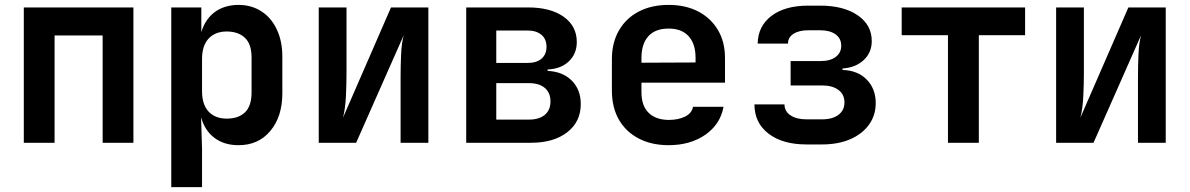

<svg xmlns="http://www.w3.org/2000/svg" viewBox="-20 -580 4833 780"><path d="M76.7 0V-549.8H522V0H397V-436H201.7V0Z M675.8 180.2V-549.8H797.9V-449.2Q813 -501 851.6 -530.3Q890.6 -559.6 948.2 -560.1Q1001.5 -560.1 1041.5 -534.2Q1082 -508.3 1104.5 -460.4Q1127 -413.1 1127 -350.1V-201.2Q1127 -106 1078.1 -47.9Q1029.3 10.3 948.2 9.8Q890.6 9.8 851.1 -20Q811.5 -49.8 796.9 -104L800.8 25.9V180.2ZM901.4 -98.1Q949.2 -98.1 975.6 -124Q1002 -149.9 1002 -204.1V-346.2Q1002 -400.4 975.6 -425.8Q949.2 -451.7 901.4 -452.1Q854 -452.1 827.1 -422.9Q800.8 -394 800.8 -340.8V-209Q800.8 -155.8 827.1 -127Q854 -98.1 901.4 -98.1Z M1274.9 0V-549.8H1387.7V-284.2Q1387.7 -239.3 1385.3 -188.7Q1382.8 -138.2 1373.5 -102.1L1568.4 -549.8H1720.2V0H1607.4V-267.1Q1607.4 -311 1609.4 -357.9Q1611.3 -404.8 1620.1 -437L1426.8 0Z M1874 0V-549.8H2125.5Q2216.3 -549.8 2269.8 -512Q2323.2 -474.1 2323.2 -409.2Q2323.2 -361.3 2290.8 -330.6Q2258.3 -299.8 2204.6 -297.9V-292Q2266.6 -289.1 2303 -252.4Q2339.4 -215.8 2339.4 -157.2Q2339.4 -85.4 2284.4 -42.7Q2229.5 0 2137.2 0ZM1996.1 -324.2H2122.6Q2159.7 -324.2 2179.9 -341.6Q2200.2 -358.9 2200.2 -390.1Q2200.2 -420.9 2179.7 -438.5Q2159.2 -456.1 2122.6 -456.1H1996.1ZM1996.1 -94.2H2129.4Q2170.4 -94.2 2193.4 -113.5Q2216.3 -132.8 2216.3 -168Q2216.3 -203.1 2193.4 -222.7Q2170.4 -242.2 2129.4 -242.2H1996.1Z M2696.3 9.8Q2627 9.8 2575.2 -17.1Q2523.4 -43.9 2494.6 -93.3Q2466.3 -142.6 2465.8 -210V-339.8Q2465.8 -406.7 2494.6 -456.5Q2522.9 -505.9 2575.2 -533.2Q2627 -560.1 2696.3 -560.1Q2765.1 -560.1 2816.9 -533.2Q2868.2 -506.3 2897 -457.5Q2925.3 -409.2 2925.3 -344.2V-244.1H2585.9V-206.1Q2585.9 -149.9 2615.2 -121.6Q2644 -93.3 2696.3 -92.8Q2735.4 -92.8 2763.2 -106.4Q2790.5 -120.1 2795.4 -146H2919.4Q2906.2 -75.2 2845.7 -32.7Q2784.2 9.8 2696.3 9.8ZM2585.9 -344.2V-325.2L2805.7 -326.2V-345.2Q2805.7 -402.3 2777.3 -433.1Q2749.5 -463.9 2696.3 -463.9Q2641.6 -463.9 2613.8 -432.6Q2585.9 -401.4 2585.9 -344.2Z M3256.3 6.8Q3159.2 6.8 3102.1 -37.1Q3044.9 -81.1 3044.9 -155.8H3167Q3167 -127.9 3191.2 -111.6Q3215.3 -95.2 3256.3 -95.2H3319.8Q3361.8 -95.2 3386.2 -113.5Q3410.6 -131.8 3410.6 -164.1Q3410.6 -196.3 3386.2 -214.6Q3361.8 -232.9 3319.8 -232.9H3191.9V-332H3314.5Q3353.5 -332 3375.5 -349.1Q3397.5 -366.2 3397.5 -394Q3397.5 -423.8 3374.5 -440.4Q3351.6 -457 3312.5 -457H3263.2Q3226.1 -457 3203.6 -442.6Q3181.2 -428.2 3181.2 -402.8H3058.1Q3059.1 -473.6 3114 -515.4Q3168.9 -557.1 3263.2 -557.1H3312.5Q3406.7 -557.1 3464.1 -518.1Q3521.5 -479 3521.5 -413.1Q3521.5 -366.2 3488.5 -335.7Q3455.6 -305.2 3402.8 -301.8V-295.9Q3464.8 -293.9 3501.2 -256.6Q3537.6 -219.2 3537.6 -161.1Q3537.6 -111.3 3510 -73.2Q3482.4 -35.2 3433.6 -14.2Q3384.8 6.8 3319.8 6.8Z M3831.1 0V-437H3643.1V-549.8H4144.5V-437H3956.5V0Z M4270.5 0V-549.8H4383.3V-284.2Q4383.3 -239.3 4380.9 -188.7Q4378.4 -138.2 4369.1 -102.1L4564 -549.8H4715.8V0H4603V-267.1Q4603 -311 4605 -357.9Q4606.9 -404.8 4615.7 -437L4422.4 0Z"/></svg>

Font: UDEV Gothic 35
Style: Bold
Weight: 700
Version: v2.1.0; ttfautohint (v1.8.4.7-5d5b-dirty) -l 6 -r 45 -G 200 